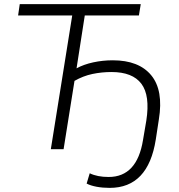

<svg xmlns="http://www.w3.org/2000/svg" viewBox="-20 -725 869 933"><path d="M513 188Q479 188 449.5 182.5Q420 177 401 167L416 117Q453 135 508 135Q646 135 675 -45L691 -139Q710 -261 667 -318Q624 -375 522 -375Q474 -375 429 -365.5Q384 -356 342 -332L289 0H227L331 -650H68L76 -705H664L655 -650H392L352 -393Q387 -412 433 -422Q479 -432 528 -432Q655 -432 715 -359Q775 -286 752 -145L737 -47Q700 188 513 188Z"/></svg>

Font: Nunito Sans Light
Style: Italic
Weight: 300
Italic angle: -9°
Designer: Vernon Adams
Foundry: Vernon Adams
Version: Version 3.006; ttfautohint (v1.8.3)